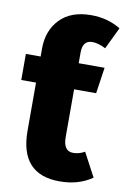

<svg xmlns="http://www.w3.org/2000/svg" viewBox="-88 -814 581 884"><g transform="rotate(10 203.0 -371.5)"><path d="M347 -137 406 -26Q343 18 254 18Q69 18 69 -186V-411H0V-533H69V-570Q69 -655 120.5 -708Q172 -761 266 -761Q343 -761 404 -724L355 -622Q320 -640 292 -640Q247 -640 247 -583V-533H368L350 -411H247V-188Q247 -122 293 -122Q321 -122 347 -137Z"/></g></svg>

Font: FiraGO ExtraBold
Style: Regular
Weight: 800
Designer: bBox Type
Foundry: bBox Type GmbH
Version: Version 1.001;PS 001.001;hotconv 1.0.88;makeotf.lib2.5.64775